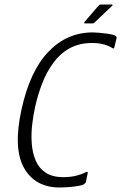

<svg xmlns="http://www.w3.org/2000/svg" viewBox="-20 -824 538 853"><path d="M362 -17Q359 -7 346 -2Q332 2 312 4.5Q292 7 274 8Q256 9 246 9Q136 9 87 -77.5Q38 -164 75 -335Q112 -507 194.5 -593.5Q277 -680 392 -680Q402 -680 419.5 -678.5Q437 -677 456 -674.5Q475 -672 487 -668Q493 -666 496 -662.5Q499 -659 498 -655L489 -618Q487 -604 478 -611Q467 -619 444 -626Q421 -633 389 -633Q332 -633 289.5 -609.5Q247 -586 217 -545Q187 -504 167.5 -453.5Q148 -403 136 -349Q128 -313 123 -270.5Q118 -228 121 -187Q124 -146 138 -112Q152 -78 182 -57.5Q212 -37 262 -37Q295 -37 321 -44Q347 -51 359 -58Q367 -62 369 -60Q371 -58 369 -52ZM391 -720H358Q354 -720 354 -722Q354 -724 356 -727L417 -798Q420 -801 422.5 -802.5Q425 -804 429 -804H476Q479 -804 480 -802Q481 -800 478 -798L401 -725Q398 -723 396 -721.5Q394 -720 391 -720Z"/></svg>

Font: Glory Light
Style: Italic
Weight: 300
Italic angle: -12°
Version: Version 1.011